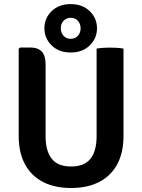

<svg xmlns="http://www.w3.org/2000/svg" viewBox="-20 -926 712 960"><path d="M597.5 -246Q597.5 -162.5 566 -104.5Q534.5 -46.5 476 -16.2Q417.5 14 335.5 14Q253.5 14 195 -16.2Q136.5 -46.5 105 -104.5Q73.5 -162.5 73.5 -246V-682L80.5 -688.5H130.5Q169.5 -688.5 188.8 -668.2Q208 -648 208 -603.5V-245.5Q208 -170.5 238.8 -132Q269.5 -93.5 335.5 -93.5Q401.5 -93.5 432.2 -132Q463 -170.5 463 -245.5V-683Q479.5 -686 497.2 -687Q515 -688 528.5 -688Q542 -688 562 -687Q582 -686 597.5 -683ZM202 -784.5Q202 -835 238.2 -870.2Q274.5 -905.5 333.5 -905.5Q392.5 -905.5 428.8 -870.2Q465 -835 465 -784.5Q465 -734.5 428.8 -699Q392.5 -663.5 333.5 -663.5Q274.5 -663.5 238.2 -699Q202 -734.5 202 -784.5ZM284 -784.5Q284 -762 297.8 -747Q311.5 -732 333.5 -732Q356 -732 369.5 -747Q383 -762 383 -784.5Q383 -807 369.5 -822Q356 -837 333.5 -837Q311.5 -837 297.8 -822Q284 -807 284 -784.5Z"/></svg>

Font: Signika SemiBold
Style: Regular
Weight: 600
Designer: Anna Giedry
Foundry: Anna Giedry
Version: Version 2.001